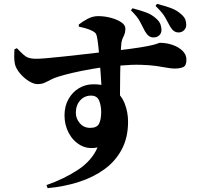

<svg xmlns="http://www.w3.org/2000/svg" viewBox="-20 -887 1040 1000"><path d="M779 -692Q766 -692 755.5 -699.5Q745 -707 735 -724Q723 -746 710 -772.5Q697 -799 662 -833L670 -844Q708 -834 740 -822.5Q772 -811 796 -788Q811 -774 816 -759.5Q821 -745 821 -730Q821 -714 809.5 -703Q798 -692 779 -692ZM222 77Q314 45 386 -2.5Q458 -50 488 -119Q437 -109 398.5 -131Q360 -153 338 -194.5Q316 -236 316 -286Q316 -334 336.5 -370.5Q357 -407 391 -427.5Q425 -448 466 -448Q534 -448 573.5 -419.5Q613 -391 630 -346.5Q647 -302 647 -253Q647 -171 614.5 -109.5Q582 -48 524.5 -6Q467 36 391 60.5Q315 85 228 93ZM450 -221Q485 -221 496 -243Q507 -265 507 -304Q507 -336 496.5 -362.5Q486 -389 454 -389Q420 -389 397.5 -364Q375 -339 375 -299Q375 -270 395.5 -245.5Q416 -221 450 -221ZM176 -449Q155 -449 129.5 -465Q104 -481 84 -505Q64 -529 58 -552Q54 -571 54 -592Q54 -613 55 -630L68 -636Q89 -614 102.5 -602Q116 -590 129 -586Q142 -582 159 -581Q177 -580 217.5 -583.5Q258 -587 310 -592.5Q362 -598 414 -604Q466 -610 509 -615Q552 -620 573 -622Q659 -632 706 -639.5Q753 -647 774.5 -652.5Q796 -658 802.5 -661Q809 -664 814 -664Q846 -664 877.5 -653.5Q909 -643 930 -623Q951 -603 951 -576Q951 -545 934 -537.5Q917 -530 890 -530Q871 -530 848 -534.5Q825 -539 793 -543.5Q761 -548 714 -549.5Q667 -551 599 -545Q524 -539 463 -528.5Q402 -518 357.5 -507.5Q313 -497 285 -488Q261 -481 243.5 -471.5Q226 -462 211 -455.5Q196 -449 176 -449ZM510 -403Q510 -412 508.5 -438.5Q507 -465 504.5 -500.5Q502 -536 499 -573.5Q496 -611 492.5 -643.5Q489 -676 485 -695Q483 -707 478 -713.5Q473 -720 461 -726Q448 -733 429.5 -738.5Q411 -744 391 -748L390 -759Q410 -775 436.5 -789Q463 -803 491 -803Q524 -803 556.5 -794.5Q589 -786 611 -771.5Q633 -757 633 -738Q633 -716 623.5 -697.5Q614 -679 612 -661Q610 -643 608.5 -601.5Q607 -560 606 -507Q605 -454 605 -401.5Q605 -349 606 -310ZM910 -718Q897 -718 886.5 -725Q876 -732 866 -749Q856 -768 841 -795Q826 -822 790 -856L798 -867Q839 -856 870 -845Q901 -834 926 -811Q941 -797 945.5 -784.5Q950 -772 950 -757Q950 -741 938.5 -729.5Q927 -718 910 -718Z"/></svg>

Font: Noto Serif SC ExtraLight Black
Style: Regular
Weight: 900
Version: Version 2.002-H1;hotconv 1.1.0;makeotfexe 2.6.0